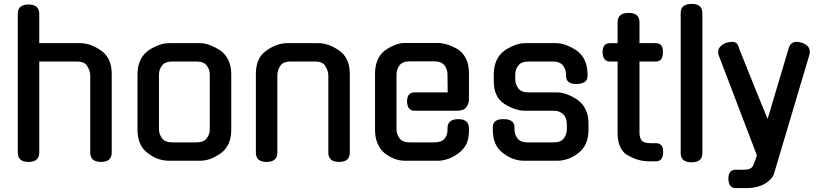

<svg xmlns="http://www.w3.org/2000/svg" viewBox="-20 -823 4178 983"><path d="M181 -42Q181 6 126 6Q71 6 71 -42V-752Q71 -800 126 -800Q181 -800 181 -752V-602H392Q443 -602 498 -564Q552 -526 552 -444V-42Q552 6 497 6Q442 6 442 -42V-435Q442 -461 426 -485L427 -484Q414 -508 374 -508H181Z M1004 -602Q1030 -602 1057.5 -591Q1085 -580 1111 -563H1110Q1136 -544 1150 -513.5Q1164 -483 1164 -443V-159Q1164 -77 1110 -38Q1057 0 1004 0H844Q818 0 791 -9Q764 -18 738 -38Q684 -76 684 -159V-443Q684 -483 698 -513.5Q712 -544 738 -563H737Q762 -580 790 -591Q818 -602 844 -602ZM986 -94Q1023 -94 1038.5 -115Q1054 -136 1054 -160V-442Q1054 -467 1038.5 -487.5Q1023 -508 986 -508H862Q825 -508 809.5 -487.5Q794 -467 794 -442V-160Q794 -136 809.5 -115Q825 -94 862 -94Z M1400 -42Q1400 6 1345 6Q1290 6 1290 -42V-444Q1290 -485 1303 -515Q1316 -545 1344 -564Q1397 -602 1450 -602H1611Q1662 -602 1717 -564Q1771 -526 1771 -444V-42Q1771 6 1716 6Q1661 6 1661 -42V-435Q1661 -461 1645 -485L1646 -484Q1633 -508 1593 -508H1468Q1427 -508 1414 -484Q1400 -463 1400 -435Z M2010 -160Q2010 -136 2025.5 -115Q2041 -94 2078 -94H2203Q2240 -94 2255.5 -112.5Q2271 -131 2271 -155V-166Q2271 -213 2326 -213Q2381 -213 2381 -166V-154Q2381 -112 2367.5 -85Q2354 -58 2327 -38Q2274 0 2221 0H2053Q2000 0 1950 -38Q1926 -58 1913 -88.5Q1900 -119 1900 -159V-444Q1900 -525 1950 -564Q1975 -582 2001.5 -592.5Q2028 -603 2053 -603H2221Q2245 -603 2274 -593.5Q2303 -584 2328 -568Q2352 -551 2366.5 -521Q2381 -491 2381 -450V-315Q2381 -292 2367.5 -274Q2354 -256 2318 -256H2102Q2066 -256 2064 -303Q2064 -350 2102 -350H2272L2271 -443Q2271 -468 2255.5 -488.5Q2240 -509 2203 -509H2078Q2041 -509 2025.5 -488.5Q2010 -468 2010 -443Z M2833 -350Q2858 -350 2886.5 -338.5Q2915 -327 2940 -310H2939Q2965 -291 2979 -261Q2993 -231 2993 -189V-159Q2993 -77 2939 -38Q2913 -18 2886 -9Q2859 0 2833 0H2663Q2637 0 2610 -9Q2583 -18 2557 -38Q2503 -76 2503 -159V-171Q2503 -214 2558 -213Q2614 -213 2614 -171V-160Q2614 -136 2629 -115Q2644 -94 2682 -94H2814Q2852 -94 2867 -115Q2882 -136 2882 -160V-188Q2882 -201 2878.5 -213Q2875 -225 2867 -234.5Q2859 -244 2846 -250Q2833 -256 2814 -256H2668Q2617 -256 2561 -292Q2508 -326 2508 -409V-443Q2508 -483 2522 -513.5Q2536 -544 2562 -563H2561Q2586 -580 2614 -591Q2642 -602 2668 -602H2828Q2854 -602 2881.5 -591Q2909 -580 2935 -563H2934Q2960 -544 2974 -513.5Q2988 -483 2988 -443V-434Q2988 -413 2974 -403.5Q2960 -394 2933 -393Q2878 -392 2878 -434V-442Q2878 -467 2862.5 -487.5Q2847 -508 2810 -508H2686Q2649 -508 2633.5 -487.5Q2618 -467 2618 -442V-418Q2618 -392 2633.5 -371Q2649 -350 2686 -350Z M3254 -508V-144Q3254 -118 3265 -104Q3276 -90 3312 -90H3338Q3377 -90 3375 -44Q3375 3 3338 3H3305Q3273 3 3245 -5.5Q3217 -14 3191 -30V-29Q3142 -61 3142 -143V-508H3103Q3067 -508 3065 -555Q3065 -602 3103 -602H3142V-709Q3142 -757 3199 -757Q3254 -757 3254 -709V-602H3337Q3376 -602 3374 -555Q3374 -508 3337 -508Z M3576 -39Q3576 8 3521 8Q3465 8 3465 -39V-756Q3465 -803 3521 -803Q3576 -803 3576 -756Z M3746 140Q3711 140 3709 93Q3709 46 3746 46H3790Q3825 46 3836 25L3850 -12L3855 -28L3660 -539V-538Q3652 -562 3663.5 -579Q3675 -596 3699 -604Q3717 -609 3728 -609Q3757 -609 3764 -575L3843 -378L3910 -214L4017 -573Q4026 -609 4059 -609Q4067 -609 4085 -604Q4109 -597 4119.5 -581Q4130 -565 4124 -543Q4079 -390 4032.5 -235Q3986 -80 3941 72Q3936 83 3925.5 94.5Q3915 106 3898 116.5Q3881 127 3856 133.5Q3831 140 3798 140Z"/></svg>

Font: Gugi
Style: Regular
Weight: 400
Designer: HBKIM, TJKIM
Foundry: TAE System & Typefaces Co.
Version: Version 3.00